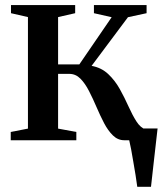

<svg xmlns="http://www.w3.org/2000/svg" viewBox="-20 -542 629 742"><path d="M510.5 180Q508 159.5 503.8 134.2Q499.5 109 495.2 83.2Q491 57.5 486.8 35.2Q482.5 13 479 -1.5L448.5 -45.5H589Q587 -26.5 584.2 -3.5Q581.5 19.5 578.8 44.2Q576 69 573.2 93.5Q570.5 118 568 140.2Q565.5 162.5 563.5 180ZM21.5 0V-32L88 -45V-476L22.5 -491V-522.5H270.5V-491L204.5 -476V-293H286.5L411.5 -475.5L343 -491V-522.5H546.5V-491L474.5 -475.5L334 -287.5Q372 -280.5 398.2 -255.8Q424.5 -231 443 -197.8Q461.5 -164.5 476.5 -131Q491.5 -97.5 507.2 -72.8Q523 -48 544 -41L573 -32V0H460.5Q435.5 0 416.5 -18.5Q397.5 -37 382.2 -66.2Q367 -95.5 353 -128.2Q339 -161 324 -190.2Q309 -219.5 290.8 -238Q272.5 -256.5 248 -256.5H204.5V-45L275 -32V0Z"/></svg>

Font: Merriweather 96pt SemiBold
Style: Regular
Weight: 600
Version: Version 2.100